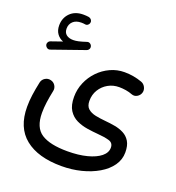

<svg xmlns="http://www.w3.org/2000/svg" viewBox="-151 -729 1013 1103"><g transform="rotate(20 355.0 -177.5)"><path d="M29.8 -368.2Q26.4 -377 30.5 -386Q34.7 -395 43.9 -398.4L112.8 -422.4Q88.9 -431.6 74.5 -451.9Q60.1 -472.2 60.1 -502.4Q60.1 -547.9 89.8 -577.9Q119.6 -607.9 169.9 -607.9Q189 -607.9 203.6 -605.5Q213.4 -603.5 219.2 -596.2Q225.1 -588.9 224.1 -580.1Q223.6 -570.8 215.8 -563.7Q208 -556.6 198.2 -558.6Q187.5 -560.5 175.3 -560.5Q142.6 -560.5 124.5 -543.5Q106.4 -526.4 106.4 -499.5Q106.4 -475.1 122.1 -462.6Q137.7 -450.2 164.6 -450.2Q178.7 -450.2 196.3 -454.1Q213.9 -458 242.2 -467.3Q252.4 -471.2 261.2 -465.8Q270 -460.4 272.5 -450.7Q274.9 -441.4 270.3 -433.3Q265.6 -425.3 257.8 -422.9L59.6 -353.5Q50.3 -350.1 41.7 -354.7Q33.2 -359.4 29.8 -368.2ZM46.9 0Q46.9 -35.6 52 -72.8Q57.1 -109.9 66.9 -155.8Q71.3 -174.3 87.6 -184.3Q104 -194.3 122.1 -189.9Q140.6 -186 150.9 -169.7Q161.1 -153.3 156.7 -134.8Q148.4 -95.2 143.8 -61.5Q139.2 -27.8 139.2 3.4Q139.2 93.3 191.7 127.4Q244.1 161.6 351.1 161.6Q418.9 161.6 470.5 148.2Q522 134.8 550.8 111.3Q579.6 87.9 579.6 57.1Q579.6 27.3 551.3 19.3Q522.9 11.2 482.4 8.3Q451.2 5.9 416 0.5Q380.9 -4.9 350.1 -19.5Q319.3 -34.2 300 -64.2Q280.8 -94.2 280.8 -145.5Q280.8 -191.9 298.6 -233.6Q316.4 -275.4 347.7 -307.9Q378.9 -340.3 419.7 -359.1Q460.4 -377.9 505.9 -377.9Q561.5 -377.9 612.8 -359.4Q629.9 -353.5 638.7 -336.2Q647.5 -318.8 642.1 -301.8Q636.7 -284.7 620.6 -275.4Q604.5 -266.1 586.9 -272.5Q568.8 -279.8 547.4 -283.2Q525.9 -286.6 506.3 -286.6Q469.2 -286.6 438.7 -269.3Q408.2 -252 389.9 -222.2Q371.6 -192.4 371.6 -154.3Q371.6 -122.1 389.4 -106.7Q407.2 -91.3 435.8 -85.4Q464.4 -79.6 497.1 -76.7Q526.9 -74.2 556.9 -68.8Q586.9 -63.5 611.8 -50.5Q636.7 -37.6 651.9 -12.7Q667 12.2 667 54.2Q667 98.6 641.1 135.3Q615.2 171.9 570.3 198.2Q525.4 224.6 468.3 239Q411.1 253.4 348.6 253.4Q204.6 253.4 125.7 189.9Q46.9 126.5 46.9 0Z"/></g></svg>

Font: Mikhak-FD Medium
Style: Regular
Weight: 500
Designer: Amin Abedi
Version: Version 3.2